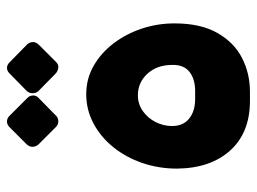

<svg xmlns="http://www.w3.org/2000/svg" viewBox="-113 -620 736 550"><g transform="rotate(-90 255.0 -345.0)"><path d="M241 3Q150 3 99 -53.5Q48 -110 47 -206Q47 -258 63 -305Q79 -352 108.5 -388.5Q138 -425 177 -445.5Q216 -466 260 -466Q304 -466 341 -445Q378 -424 405.5 -388Q433 -352 448 -307Q463 -262 463 -213Q463 -139 436 -91Q409 -43 364.5 -20Q320 3 267 3ZM246 -154H269Q304 -154 324.5 -170.5Q345 -187 344 -220Q344 -263 319 -290.5Q294 -318 257 -318Q232 -318 212 -304Q192 -290 180.5 -267.5Q169 -245 169 -220Q169 -188 190.5 -171Q212 -154 246 -154ZM198 -552Q192 -546 182.5 -546Q173 -546 166 -553L116 -603Q110 -610 109.5 -619Q109 -628 116 -636L166 -686Q173 -693 182 -693Q191 -693 198 -686L248 -636Q256 -629 256.5 -619Q257 -609 249 -602ZM352 -552Q345 -545 336 -546Q327 -547 320 -553L269 -603Q263 -610 263 -619.5Q263 -629 269 -636L320 -686Q327 -693 335.5 -693Q344 -693 351 -686L402 -636Q409 -629 409.5 -619.5Q410 -610 402 -602Z"/></g></svg>

Font: Rubik
Style: Bold
Weight: 700
Designer: Hubert and Fischer
Foundry: Hubert and Fischer
Version: Version 2.300;gftools[0.9.30]